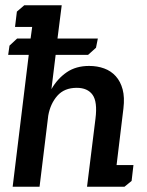

<svg xmlns="http://www.w3.org/2000/svg" viewBox="-20 -708 556 728"><path d="M44 -664 72 -688H214L198 -562H351L344 -527L314 -500H191L175 -370Q198 -410 233 -434Q268 -458 318 -458Q349 -458 375 -448.5Q401 -439 419 -419Q437 -399 445 -369Q453 -339 448 -297L422 -82H486L479 -22L452 0H310L342 -258Q350 -322 331 -348.5Q312 -375 271 -375Q224 -375 197.5 -345Q171 -315 163 -270L130 0H28L89 -500H11L16 -535L45 -562H96L102 -606H37Z"/></svg>

Font: Zilla Slab SemiBold
Style: Regular
Weight: 600
Designer: Typotheque.com
Foundry: Typotheque type foundry
Version: Version 1.0; 2017